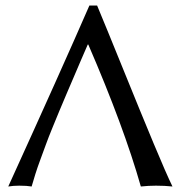

<svg xmlns="http://www.w3.org/2000/svg" viewBox="-20 -675 665 698"><path d="M299 -513Q293 -500 274.5 -456.5Q256 -413 248 -394.5Q240 -376 222.5 -335Q205 -294 195.5 -271Q186 -248 171 -211.5Q156 -175 147 -150Q138 -125 127 -95.5Q116 -66 108.5 -42Q101 -18 95 3Q78 0 50 0Q28 0 10 3Q204 -423 305 -655H333Q366 -576 429 -420.5Q492 -265 538.5 -153.5Q585 -42 607 3Q579 0 547 0Q520 0 492 3Q430 -215 301 -513Z"/></svg>

Font: Libertinus Sans
Style: Regular
Weight: 400
Designer: Philipp H. Poll
Foundry: Khaled Hosny
Version: Version 6.1